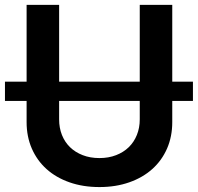

<svg xmlns="http://www.w3.org/2000/svg" viewBox="-24 -747 802 778"><path d="M757.8 -338.1H674V-252.1Q674 -193.5 652.9 -145.1Q631.7 -96.6 593 -62Q554.3 -27.3 499.8 -8.2Q445.3 11 378.9 11Q312.1 11 257.6 -8.2Q203.1 -27.3 164.6 -62Q126.1 -96.6 104.9 -145.1Q83.8 -193.5 83.8 -252.1V-338.1H-3.9V-416.2H83.8V-727.3H215.6V-416.2H542.3V-727.3H674V-416.2H757.8ZM215.6 -338.1V-263.1Q215.6 -229 226.9 -200.3Q238.3 -171.5 259.6 -150.7Q280.9 -130 311.1 -118.3Q341.3 -106.5 378.9 -106.5Q416.2 -106.5 446.4 -118.3Q476.6 -130 497.9 -150.7Q519.2 -171.5 530.7 -200.3Q542.3 -229 542.3 -263.1V-338.1Z"/></svg>

Font: Interop SemBd
Style: Regular
Weight: 600
Designer: Rasmus Andersson, Google, Jang Haemin
Foundry: jhaemin
Version: Version 1.008